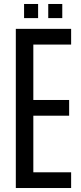

<svg xmlns="http://www.w3.org/2000/svg" viewBox="-20 -945 406 965"><path d="M59.5 0V-800H337.5V-721H147.5V-442.5H327.5V-363.5H147.5V-79H337.5V0ZM222.5 -854V-925H293V-854ZM101 -854V-925H171.5V-854Z"/></svg>

Font: Big Shoulders Text Thin Medium
Style: Regular
Weight: 500
Version: Version 2.002